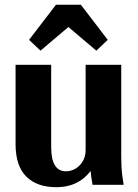

<svg xmlns="http://www.w3.org/2000/svg" viewBox="-20 -768 574 798"><path d="M213.6 10Q133.6 10 89.2 -34.2Q44.7 -78.4 44.7 -168.9V-498.7H192.7V-156.8Q192.7 -106.3 208.1 -81.2Q223.4 -56 254 -56Q275.1 -56 293.6 -67Q312.2 -78 324.1 -98Q335.9 -117.9 335.9 -144.6V-498.7H483.9V-115.6Q483.9 -95 484.9 -75.6Q485.9 -56.2 488.3 -37.7Q490.7 -19.1 493.9 0H364.6Q361.3 -17.7 358.9 -35.5Q356.6 -53.3 355.6 -73.5Q354.6 -93.6 354.6 -115.6L376.4 -89.8Q351.5 -40.6 310.8 -15.3Q270.2 10 213.6 10ZM148.3 -557.4 100.8 -602.4 212.6 -748.3H316.1L427.8 -602.4L380.4 -557.4L264.3 -655.7Z"/></svg>

Font: Sutasoma
Style: Regular
Weight: 400
Designer: Izhar Fathurrohim, Akbar Rohmanto, Arusyal Khofiqoini
Foundry: Kiwari Kolektiv
Version: Version 1.102